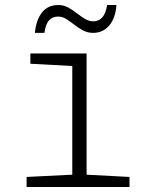

<svg xmlns="http://www.w3.org/2000/svg" viewBox="-20 -745 603 765"><path d="M86 0V-40L268 -49V-482L101 -491V-532H325V-49L496 -40V0ZM119 -614Q124 -666 147.5 -695.5Q171 -725 212 -725Q234 -725 252 -715Q270 -705 286.5 -692Q303 -679 319 -669.5Q335 -660 352 -660Q373 -660 387 -675Q401 -690 407 -725H444Q440 -672 415 -643Q390 -614 351 -614Q329 -614 310.5 -624Q292 -634 276 -646.5Q260 -659 244.5 -669Q229 -679 211 -679Q190 -679 176 -664.5Q162 -650 157 -614Z"/></svg>

Font: Noto Sans Mono SemiCondensed Light
Style: Regular
Weight: 300
Width: 4
Designer: Monotype Design Team
Foundry: Monotype Imaging Inc.
Version: Version 2.014; ttfautohint (v1.8.4.7-5d5b)